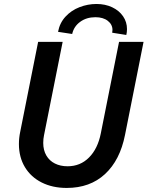

<svg xmlns="http://www.w3.org/2000/svg" viewBox="-20 -928 735 956"><path d="M74.2 -210.9Q74.2 -241.2 80.6 -271.5L169.9 -719.7H292L199.2 -254.9Q195.3 -236.8 195.3 -216.3Q195.3 -180.2 210.7 -153.8Q226.1 -127.4 253.4 -113.8Q280.8 -100.1 316.4 -100.1Q379.9 -100.1 423.3 -143.8Q466.8 -187.5 481.9 -263.7L572.8 -719.7H694.8L602.5 -256.3Q577.6 -130.4 502.9 -61.3Q428.2 7.8 312 7.8Q241.7 7.8 187.7 -19.3Q133.8 -46.4 104 -95.9Q74.2 -145.5 74.2 -210.9ZM540 -778.8Q540 -806.2 516.8 -824.2Q493.7 -842.3 455.1 -842.3Q410.6 -842.3 379.2 -819.3Q347.7 -796.4 339.4 -758.8L269 -769.5Q277.3 -814 306.2 -845.2Q335 -876.5 376 -892.3Q417 -908.2 460.4 -908.2Q503.9 -908.2 538.6 -891.8Q573.2 -875.5 592.8 -846.9Q612.3 -818.4 612.3 -783.2Q612.3 -767.6 608.9 -753.9L538.6 -765.1Q540 -772 540 -778.8Z"/></svg>

Font: Reddit Sans Fudge SmBold Italic
Style: Regular
Weight: 600
Italic angle: -11.25°
Designer: Stephen Hutchings
Version: Version 1.013